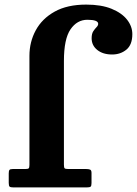

<svg xmlns="http://www.w3.org/2000/svg" viewBox="-20 -815 596 835"><path d="M258 -98.5Q258 -86.5 261 -83.2Q264 -80 276.5 -80H354Q365 -80 371.5 -77.5Q378 -75 378 -63V-19Q378 -6.5 374 -3.2Q370 0 357.5 0H38Q26 0 22 -3.2Q18 -6.5 18 -19.5V-61Q18 -72 21.2 -76Q24.5 -80 36 -80H90.5Q101.5 -80 104.8 -83Q108 -86 108 -97.5V-572Q108 -632.5 135.5 -683.2Q163 -734 217.8 -764.5Q272.5 -795 355 -795Q420.5 -795 465.2 -776.8Q510 -758.5 532.8 -729.2Q555.5 -700 555.5 -666.5Q555.5 -620.5 529.8 -599.2Q504 -578 467.5 -578Q427.5 -578 403 -597.8Q378.5 -617.5 378.5 -648.5Q378.5 -668 385.5 -678.8Q392.5 -689.5 399.8 -696.8Q407 -704 407 -711.5Q407 -729 360 -729Q315 -729 286.5 -687.2Q258 -645.5 258 -550Z"/></svg>

Font: Besley
Style: Bold
Weight: 700
Designer: Owen Earl
Foundry: indestructible type*
Version: Version 2.001; ttfautohint (v1.8.3)